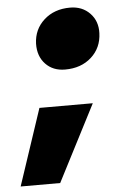

<svg xmlns="http://www.w3.org/2000/svg" viewBox="-93 -620 473 774"><g transform="rotate(-5 144.0 -233.5)"><path d="M-41 117 62 -192H278L119 117ZM179 -337Q130 -337 100 -368.5Q70 -400 71 -451Q73 -509 114.5 -546.5Q156 -584 220 -584Q269 -584 300 -552Q331 -520 329 -471Q327 -412 285.5 -374.5Q244 -337 179 -337Z"/></g></svg>

Font: REM ExtraBold
Style: Italic
Weight: 800
Italic angle: -11°
Designer: Octavio Pardo
Foundry: Ashler Design
Version: Version 1.005;gftools[0.9.28]